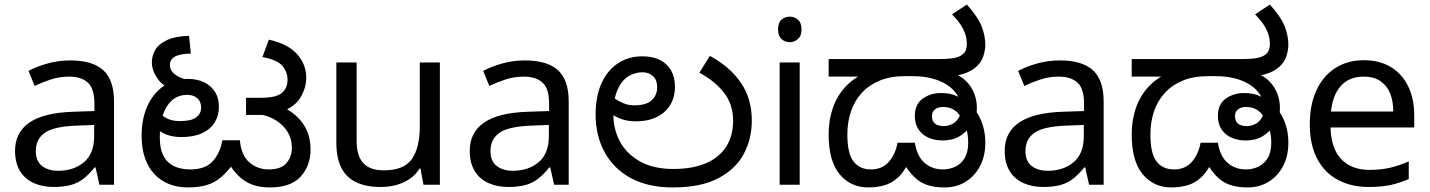

<svg xmlns="http://www.w3.org/2000/svg" viewBox="-20 -810 6273 842"><path d="M288 -545Q386 -545 433 -502Q480 -459 480 -365V0H416L399 -76H395Q372 -47 347.5 -27.5Q323 -8 291.5 1Q260 10 215 10Q167 10 128.5 -7Q90 -24 68 -59.5Q46 -95 46 -149Q46 -229 109 -272.5Q172 -316 303 -320L394 -323V-355Q394 -422 365 -448Q336 -474 283 -474Q241 -474 203 -461.5Q165 -449 132 -433L105 -499Q140 -518 188 -531.5Q236 -545 288 -545ZM314 -259Q214 -255 175.5 -227Q137 -199 137 -148Q137 -103 164.5 -82Q192 -61 235 -61Q303 -61 348 -98.5Q393 -136 393 -214V-262Z M804 12Q759 12 722 -2.5Q685 -17 657.5 -46Q630 -75 615.5 -117.5Q601 -160 601 -216Q601 -288 626 -344Q651 -400 696.5 -432Q742 -464 804 -464Q845 -464 875.5 -449Q906 -434 923 -407Q940 -380 940 -342Q940 -303 921.5 -273Q903 -243 866.5 -226Q830 -209 776 -209Q724 -209 689 -230Q654 -251 635 -274L655 -340Q668 -322 696 -300.5Q724 -279 769 -279Q818 -279 840 -295Q862 -311 862 -338Q862 -365 845 -379.5Q828 -394 802 -394Q760 -394 733 -369Q706 -344 693.5 -303Q681 -262 681 -215V-205Q681 -165 691.5 -138.5Q702 -112 720 -96.5Q738 -81 762.5 -74Q787 -67 814 -67Q881 -67 913.5 -103.5Q946 -140 955 -195H1032Q1038 -128 1074 -97.5Q1110 -67 1158 -67Q1213 -67 1236.5 -95Q1260 -123 1260 -162Q1260 -201 1241.5 -231Q1223 -261 1193 -280.5Q1163 -300 1127 -307L1195 -352Q1245 -332 1277.5 -303Q1310 -274 1326 -237Q1342 -200 1342 -156Q1342 -83 1298.5 -35.5Q1255 12 1163 12Q1120 12 1087 0Q1054 -12 1027.5 -37.5Q1001 -63 978 -102L1011 -103Q981 -60 951.5 -34.5Q922 -9 886.5 1.5Q851 12 804 12ZM750 -412Q696 -429 671 -465Q646 -501 646 -536Q646 -567 661.5 -592.5Q677 -618 713 -634.5Q749 -651 809 -653L817 -575Q768 -574 746.5 -561.5Q725 -549 725 -525Q725 -502 745.5 -485Q766 -468 807 -458ZM1059 -306V-381H1116Q1159 -381 1183 -387Q1207 -393 1220 -406Q1231 -417 1236 -430.5Q1241 -444 1241 -460Q1241 -493 1219.5 -520Q1198 -547 1131 -560L1159 -636Q1242 -618 1282.5 -573Q1323 -528 1323 -469Q1323 -425 1298 -383Q1273 -341 1214 -320Q1201 -316 1191 -312.5Q1181 -309 1169.5 -307.5Q1158 -306 1138 -306Z M1909 -536V0H1837L1824 -71H1820Q1803 -43 1776 -25Q1749 -7 1717 1.5Q1685 10 1650 10Q1586 10 1542.5 -10.5Q1499 -31 1477 -74Q1455 -117 1455 -185V-536H1544V-191Q1544 -127 1573 -95Q1602 -63 1663 -63Q1752 -63 1786.5 -113Q1821 -163 1821 -257V-536Z M2282 -545Q2380 -545 2427 -502Q2474 -459 2474 -365V0H2410L2393 -76H2389Q2366 -47 2341.5 -27.5Q2317 -8 2285.5 1Q2254 10 2209 10Q2161 10 2122.5 -7Q2084 -24 2062 -59.5Q2040 -95 2040 -149Q2040 -229 2103 -272.5Q2166 -316 2297 -320L2388 -323V-355Q2388 -422 2359 -448Q2330 -474 2277 -474Q2235 -474 2197 -461.5Q2159 -449 2126 -433L2099 -499Q2134 -518 2182 -531.5Q2230 -545 2282 -545ZM2308 -259Q2208 -255 2169.5 -227Q2131 -199 2131 -148Q2131 -103 2158.5 -82Q2186 -61 2229 -61Q2297 -61 2342 -98.5Q2387 -136 2387 -214V-262Z M2930 12Q2822 12 2746.5 -29Q2671 -70 2631.5 -142.5Q2592 -215 2592 -308Q2592 -387 2617.5 -444Q2643 -501 2689.5 -532Q2736 -563 2797 -563Q2842 -563 2874 -547Q2906 -531 2923 -501Q2940 -471 2940 -429Q2940 -386 2920.5 -352Q2901 -318 2862.5 -298Q2824 -278 2767 -278Q2745 -278 2726 -282Q2707 -286 2691.5 -293.5Q2676 -301 2663 -309L2673 -380Q2683 -373 2696.5 -365.5Q2710 -358 2726 -353Q2742 -348 2761 -348Q2814 -348 2838 -370.5Q2862 -393 2862 -427Q2862 -459 2844 -476Q2826 -493 2797 -493Q2764 -493 2735 -475Q2706 -457 2688 -416Q2670 -375 2670 -306Q2670 -241 2700 -187Q2730 -133 2788.5 -101Q2847 -69 2933 -69Q3017 -69 3075.5 -94Q3134 -119 3164.5 -166.5Q3195 -214 3195 -281Q3195 -352 3155 -403.5Q3115 -455 3047 -491L3093 -565Q3180 -518 3228.5 -448Q3277 -378 3277 -281Q3277 -201 3241.5 -134.5Q3206 -68 3129.5 -28Q3053 12 2930 12Z M3487 -536V0H3399V-536ZM3444 -737Q3464 -737 3479.5 -723.5Q3495 -710 3495 -681Q3495 -653 3479.5 -639Q3464 -625 3444 -625Q3422 -625 3407 -639Q3392 -653 3392 -681Q3392 -710 3407 -723.5Q3422 -737 3444 -737Z M3788 12Q3710 12 3662 -46Q3614 -104 3614 -220Q3614 -282 3631.5 -334Q3649 -386 3684 -425.5Q3719 -465 3769 -487L3784 -474H3614V-551H4090Q4143 -551 4165.5 -556Q4188 -561 4198 -569Q4212 -579 4216 -591.5Q4220 -604 4220 -618Q4220 -651 4204 -682.5Q4188 -714 4155 -747L4220 -790Q4267 -738 4284 -696.5Q4301 -655 4301 -612Q4301 -593 4293 -565.5Q4285 -538 4260 -516Q4250 -507 4235.5 -499Q4221 -491 4203 -485.5Q4185 -480 4161 -477L4164 -488Q4199 -474 4221 -450Q4243 -426 4253.5 -397Q4264 -368 4264 -337Q4264 -319 4261.5 -305Q4259 -291 4251 -275Q4249 -271 4244 -268Q4239 -265 4237 -261Q4220 -232 4189 -213Q4158 -194 4114 -194Q4081 -194 4053.5 -205.5Q4026 -217 4009 -241Q3992 -265 3992 -301Q3992 -353 4026.5 -377.5Q4061 -402 4106 -402Q4140 -402 4163.5 -393.5Q4187 -385 4205 -372Q4250 -347 4275.5 -296.5Q4301 -246 4301 -184Q4301 -125 4277.5 -81Q4254 -37 4214 -12.5Q4174 12 4122 12Q4054 12 4013.5 -14.5Q3973 -41 3938 -104L3970 -109Q3947 -58 3918.5 -32Q3890 -6 3857 3Q3824 12 3788 12ZM3799 -67Q3849 -67 3878 -100.5Q3907 -134 3916 -184H3992Q4002 -123 4035.5 -95Q4069 -67 4114 -67Q4144 -67 4169.5 -79Q4195 -91 4210.5 -117Q4226 -143 4226 -185Q4226 -223 4214 -258.5Q4202 -294 4177.5 -317.5Q4153 -341 4115 -341Q4094 -341 4080.5 -330.5Q4067 -320 4067 -301Q4067 -279 4080 -268Q4093 -257 4119 -257Q4135 -257 4152.5 -264.5Q4170 -272 4182 -289.5Q4194 -307 4194 -337Q4194 -367 4178.5 -392.5Q4163 -418 4134.5 -437Q4106 -456 4067.5 -466Q4029 -476 3983 -476H3948Q3886 -476 3839 -457Q3792 -438 3760 -403.5Q3728 -369 3712 -322Q3696 -275 3696 -220Q3696 -137 3723 -102Q3750 -67 3799 -67Z M4628 -545Q4726 -545 4773 -502Q4820 -459 4820 -365V0H4756L4739 -76H4735Q4712 -47 4687.5 -27.5Q4663 -8 4631.5 1Q4600 10 4555 10Q4507 10 4468.5 -7Q4430 -24 4408 -59.5Q4386 -95 4386 -149Q4386 -229 4449 -272.5Q4512 -316 4643 -320L4734 -323V-355Q4734 -422 4705 -448Q4676 -474 4623 -474Q4581 -474 4543 -461.5Q4505 -449 4472 -433L4445 -499Q4480 -518 4528 -531.5Q4576 -545 4628 -545ZM4654 -259Q4554 -255 4515.5 -227Q4477 -199 4477 -148Q4477 -103 4504.5 -82Q4532 -61 4575 -61Q4643 -61 4688 -98.5Q4733 -136 4733 -214V-262Z M5117 12Q5039 12 4991 -46Q4943 -104 4943 -220Q4943 -282 4960.5 -334Q4978 -386 5013 -425.5Q5048 -465 5098 -487L5113 -474H4943V-551H5419Q5472 -551 5494.5 -556Q5517 -561 5527 -569Q5541 -579 5545 -591.5Q5549 -604 5549 -618Q5549 -651 5533 -682.5Q5517 -714 5484 -747L5549 -790Q5596 -738 5613 -696.5Q5630 -655 5630 -612Q5630 -593 5622 -565.5Q5614 -538 5589 -516Q5579 -507 5564.5 -499Q5550 -491 5532 -485.5Q5514 -480 5490 -477L5493 -488Q5528 -474 5550 -450Q5572 -426 5582.5 -397Q5593 -368 5593 -337Q5593 -319 5590.5 -305Q5588 -291 5580 -275Q5578 -271 5573 -268Q5568 -265 5566 -261Q5549 -232 5518 -213Q5487 -194 5443 -194Q5410 -194 5382.5 -205.5Q5355 -217 5338 -241Q5321 -265 5321 -301Q5321 -353 5355.5 -377.5Q5390 -402 5435 -402Q5469 -402 5492.5 -393.5Q5516 -385 5534 -372Q5579 -347 5604.5 -296.5Q5630 -246 5630 -184Q5630 -125 5606.5 -81Q5583 -37 5543 -12.5Q5503 12 5451 12Q5383 12 5342.5 -14.5Q5302 -41 5267 -104L5299 -109Q5276 -58 5247.5 -32Q5219 -6 5186 3Q5153 12 5117 12ZM5128 -67Q5178 -67 5207 -100.5Q5236 -134 5245 -184H5321Q5331 -123 5364.5 -95Q5398 -67 5443 -67Q5473 -67 5498.5 -79Q5524 -91 5539.5 -117Q5555 -143 5555 -185Q5555 -223 5543 -258.5Q5531 -294 5506.5 -317.5Q5482 -341 5444 -341Q5423 -341 5409.5 -330.5Q5396 -320 5396 -301Q5396 -279 5409 -268Q5422 -257 5448 -257Q5464 -257 5481.5 -264.5Q5499 -272 5511 -289.5Q5523 -307 5523 -337Q5523 -367 5507.5 -392.5Q5492 -418 5463.5 -437Q5435 -456 5396.5 -466Q5358 -476 5312 -476H5277Q5215 -476 5168 -457Q5121 -438 5089 -403.5Q5057 -369 5041 -322Q5025 -275 5025 -220Q5025 -137 5052 -102Q5079 -67 5128 -67Z M5961 -546Q6030 -546 6079.5 -516Q6129 -486 6155.5 -431.5Q6182 -377 6182 -304V-251H5815Q5817 -160 5861.5 -112.5Q5906 -65 5986 -65Q6037 -65 6076.5 -74.5Q6116 -84 6158 -102V-25Q6117 -7 6077 1.5Q6037 10 5982 10Q5906 10 5847.5 -21Q5789 -52 5756.5 -113.5Q5724 -175 5724 -264Q5724 -352 5753.5 -415Q5783 -478 5836.5 -512Q5890 -546 5961 -546ZM5960 -474Q5897 -474 5860.5 -433.5Q5824 -393 5817 -321H6090Q6090 -367 6076 -401Q6062 -435 6033.5 -454.5Q6005 -474 5960 -474Z"/></svg>

Font: lkannada15
Style: Book
Weight: 400
Designer: Jelle Bosma - Monotype Design Team
Foundry: Monotype Imaging Inc.
Version: Version 2.003